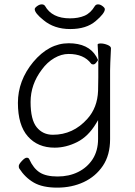

<svg xmlns="http://www.w3.org/2000/svg" viewBox="-20 -684 620 879"><path d="M429 -409 421 -398Q414 -389 407 -389Q400 -389 397 -393Q364 -437 294 -437Q261 -437 228.5 -418Q196 -399 172 -366Q120 -298 120 -217Q120 -136 148 -101.5Q176 -67 222 -67Q315 -67 380 -140Q426 -191 429 -268Q430 -295 430 -329V-408L431 -406L427 -480Q427 -485 441.5 -485Q456 -485 472 -478.5Q488 -472 488 -463V-462Q484 -385 484 -361V-47Q484 26 451 75Q418 124 363.5 149.5Q309 175 242 175Q175 175 135 152Q95 129 68 87Q66 84 66 76Q66 68 80 53Q94 38 102.5 38Q111 38 114 45Q133 87 162 105.5Q191 124 243.5 124Q296 124 337.5 103.5Q379 83 404 45Q429 6 429 -48V-134L420 -119Q384 -59 333 -33.5Q282 -8 230 -8Q153 -8 107.5 -59.5Q62 -111 62 -213Q62 -315 132 -400Q204 -486 294.5 -486Q385 -486 421 -425ZM460 -642Q460 -623 417.5 -587Q375 -551 301.5 -551Q228 -551 179 -592Q139 -624 139 -642Q139 -648 150 -656Q161 -664 171 -664Q181 -664 186 -657Q218 -600 300 -600Q339 -600 367 -612Q395 -624 414 -656Q419 -664 429 -664Q439 -664 449.5 -656Q460 -648 460 -642ZM430 -405 429 -404 430 -403Z"/></svg>

Font: Moon Stars Kai T Light
Style: Regular
Weight: 300
Designer: GuiWonder
Version: Version 1.101